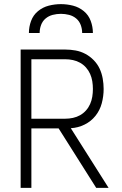

<svg xmlns="http://www.w3.org/2000/svg" viewBox="-20 -910 590 930"><path d="M446 0 264 -288H132V0H80V-670H296Q321 -670 346 -665.5Q371 -661 393.5 -649Q416 -637 434 -618.5Q452 -600 462.5 -577.5Q473 -555 477.5 -529.5Q482 -504 482 -479Q482 -444 473 -410Q464 -376 442.5 -349Q421 -322 389.5 -306.5Q358 -291 323 -289L506 0ZM296 -335Q315 -335 333.5 -339Q352 -343 368 -352Q384 -361 396.5 -375Q409 -389 416.5 -406Q424 -423 427 -441.5Q430 -460 430 -479Q430 -498 427 -516.5Q424 -535 416.5 -552Q409 -569 396.5 -583Q384 -597 368 -606Q352 -615 333.5 -619Q315 -623 296 -623H132V-335ZM120 -750Q120 -780 130.5 -808.5Q141 -837 164 -856Q187 -875 216 -882.5Q245 -890 275 -890Q305 -890 334 -882.5Q363 -875 386 -856Q409 -837 419.5 -808.5Q430 -780 430 -750H378Q378 -770 371 -789Q364 -808 349 -820.5Q334 -833 314.5 -838Q295 -843 275 -843Q255 -843 235.5 -838Q216 -833 201 -820.5Q186 -808 179 -789Q172 -770 172 -750Z"/></svg>

Font: Lode Dark Term
Style: Regular
Weight: 400
Monospace: yes
Designer: Belleve Invis
Foundry: Belleve Invis
Version: Version 29.2.0